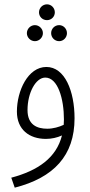

<svg xmlns="http://www.w3.org/2000/svg" viewBox="-20 -636 414 886"><path d="M197 -543C217 -543 233 -559 233 -579C233 -599 217 -616 197 -616C176 -616 160 -599 160 -579C160 -559 176 -543 197 -543ZM141 -446C161 -446 178 -463 178 -483C178 -503 161 -520 141 -520C121 -520 104 -503 104 -483C104 -463 121 -446 141 -446ZM253 -446C273 -446 289 -463 289 -483C289 -503 273 -520 253 -520C232 -520 216 -503 216 -483C216 -463 232 -446 253 -446ZM48 230C228 184 324 82 324 -90C324 -216 279 -327 194 -327C109 -327 58 -217 58 -121C58 -38 115 5 192 5C218 5 244 -1 266 -11C240 92 156 151 32 184ZM107 -128C107 -208 145 -278 189 -278C247 -278 275 -180 275 -85C275 -76 274 -68 274 -60C253 -50 225 -42 198 -42C151 -42 107 -60 107 -128Z"/></svg>

Font: Noto Sans Arabic UI XCn Lt
Style: Regular
Weight: 300
Width: 2
Designer: Monotype Design Team, Nadine Chahine and Nizar Qandah
Foundry: Monotype Imaging Inc.
Version: Version 2.010